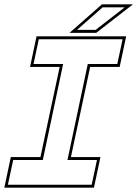

<svg xmlns="http://www.w3.org/2000/svg" viewBox="-37 -868 635 888"><path d="M-17 0 13 -141.5H150L239 -558.5H102L132 -700H546.5L516.5 -558.5H380L291 -141.5H427.5L397.5 0ZM-0.5 -13.5H387L411.5 -128H275L369 -572H505.5L530 -686.5H142.5L118 -572H255L161 -128H24ZM284.5 -716 434.5 -848H578L408 -716ZM319.5 -730H405.5L539.5 -834H437.5Z"/></svg>

Font: Tourney Thin Thin
Style: Italic
Weight: 250
Italic angle: -12°
Version: Version 1.015